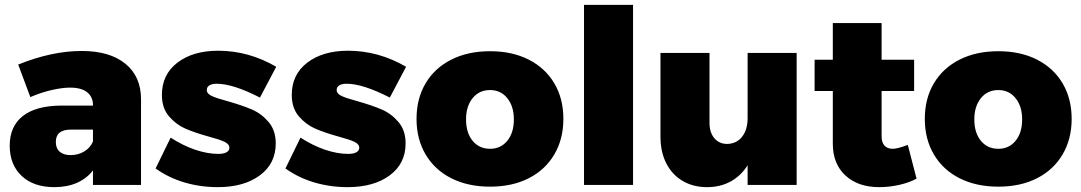

<svg xmlns="http://www.w3.org/2000/svg" viewBox="-20 -762 4454 791"><path d="M561 -353V0H363V-60Q338 -27 297.5 -9Q257 9 204 9Q118 9 69 -37.5Q20 -84 20 -162Q20 -241 73.5 -283.5Q127 -326 230 -327H363V-329Q363 -363 339 -382Q315 -401 269 -401Q236 -401 192.5 -391Q149 -381 105 -362L55 -496Q193 -552 317 -552Q432 -552 496.5 -499.5Q561 -447 561 -353ZM363 -179V-228H271Q210 -228 210 -177Q210 -151 226 -137Q242 -123 271 -123Q302 -123 327 -138Q352 -153 363 -179Z M873 -417Q854 -417 843 -410.5Q832 -404 832 -391Q832 -376 852.5 -366.5Q873 -357 918 -345Q978 -328 1017.5 -311Q1057 -294 1086.5 -259.5Q1116 -225 1116 -171Q1116 -88 1050.5 -39.5Q985 9 877 9Q805 9 739.5 -10.5Q674 -30 621 -68L683 -195Q734 -162 784.5 -145Q835 -128 880 -128Q901 -128 913 -134.5Q925 -141 925 -153Q925 -168 905.5 -177.5Q886 -187 841 -199Q783 -215 744 -232Q705 -249 676 -283Q647 -317 647 -371Q647 -455 711 -504Q775 -553 879 -553Q1004 -553 1118 -487L1051 -360Q940 -417 873 -417Z M1408 -417Q1389 -417 1378 -410.5Q1367 -404 1367 -391Q1367 -376 1387.5 -366.5Q1408 -357 1453 -345Q1513 -328 1552.5 -311Q1592 -294 1621.5 -259.5Q1651 -225 1651 -171Q1651 -88 1585.5 -39.5Q1520 9 1412 9Q1340 9 1274.5 -10.5Q1209 -30 1156 -68L1218 -195Q1269 -162 1319.5 -145Q1370 -128 1415 -128Q1436 -128 1448 -134.5Q1460 -141 1460 -153Q1460 -168 1440.5 -177.5Q1421 -187 1376 -199Q1318 -215 1279 -232Q1240 -249 1211 -283Q1182 -317 1182 -371Q1182 -455 1246 -504Q1310 -553 1414 -553Q1539 -553 1653 -487L1586 -360Q1475 -417 1408 -417Z M2301 -272Q2301 -189 2263.5 -125.5Q2226 -62 2158 -27.5Q2090 7 1999 7Q1908 7 1839.5 -27.5Q1771 -62 1733.5 -125.5Q1696 -189 1696 -272Q1696 -356 1733.5 -419Q1771 -482 1839.5 -516.5Q1908 -551 1999 -551Q2090 -551 2158 -516.5Q2226 -482 2263.5 -419Q2301 -356 2301 -272ZM1900 -270Q1900 -215 1927 -182Q1954 -149 1999 -149Q2043 -149 2070 -182Q2097 -215 2097 -270Q2097 -324 2070 -357.5Q2043 -391 1999 -391Q1954 -391 1927 -357.5Q1900 -324 1900 -270Z M2386 -742H2588V0H2386Z M3262 -544V0H3060V-81Q3032 -37 2989.5 -14Q2947 9 2893 9Q2836 9 2792.5 -16.5Q2749 -42 2725 -89Q2701 -136 2701 -199V-544H2903V-256Q2903 -216 2923 -192.5Q2943 -169 2976 -169Q3015 -170 3037.5 -199Q3060 -228 3060 -275V-544Z M3756 -26Q3727 -10 3685.5 -0.5Q3644 9 3602 9Q3515 9 3463 -39Q3411 -87 3411 -170V-387H3336V-516H3411V-667H3612V-516H3746V-387H3612V-201Q3612 -175 3624 -162Q3636 -149 3658 -149Q3677 -149 3720 -165Z M4395 -272Q4395 -189 4357.5 -125.5Q4320 -62 4252 -27.5Q4184 7 4093 7Q4002 7 3933.5 -27.5Q3865 -62 3827.5 -125.5Q3790 -189 3790 -272Q3790 -356 3827.5 -419Q3865 -482 3933.5 -516.5Q4002 -551 4093 -551Q4184 -551 4252 -516.5Q4320 -482 4357.5 -419Q4395 -356 4395 -272ZM3994 -270Q3994 -215 4021 -182Q4048 -149 4093 -149Q4137 -149 4164 -182Q4191 -215 4191 -270Q4191 -324 4164 -357.5Q4137 -391 4093 -391Q4048 -391 4021 -357.5Q3994 -324 3994 -270Z"/></svg>

Font: #9Slide03 Montserrat ExtraBold
Style: Regular
Weight: 800
Designer: Julieta Ulanovsky
Foundry: Julieta Ulanovsky
Version: Version 6.001